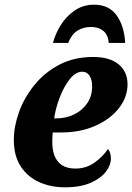

<svg xmlns="http://www.w3.org/2000/svg" viewBox="-20 -789 564 819"><path d="M256 10Q197 10 147.5 -12Q98 -34 68.5 -79Q39 -124 39 -193Q39 -249 61 -310.5Q83 -372 126 -425.5Q169 -479 232 -512.5Q295 -546 378 -546Q447 -546 485.5 -515Q524 -484 524 -429Q524 -375 487.5 -328Q451 -281 387 -252.5Q323 -224 241 -224H205Q204 -214 203.5 -203.5Q203 -193 203 -183Q203 -129 227.5 -99.5Q252 -70 302 -70Q348 -70 384 -96Q420 -122 440 -153Q453 -141 453 -112Q453 -85 432 -57Q411 -29 367.5 -9.5Q324 10 256 10ZM219 -284Q262 -284 296.5 -301Q331 -318 352 -348.5Q373 -379 373 -421Q373 -449 362 -466Q351 -483 331 -483Q303 -483 278.5 -452.5Q254 -422 236 -376.5Q218 -331 211 -284ZM206 -606Q216 -645 239.5 -682.5Q263 -720 299 -744.5Q335 -769 381 -769Q445 -769 477.5 -723.5Q510 -678 514 -606H444Q441 -641 420.5 -657.5Q400 -674 368 -674Q335 -674 310 -658Q285 -642 271 -606Z"/></svg>

Font: Noto Serif SemiCondensed ExtraBold
Style: Italic
Weight: 800
Width: 4
Italic angle: -12°
Designer: Monotype Design Team
Foundry: Monotype Imaging Inc.
Version: Version 2.014; ttfautohint (v1.8.4.7-5d5b)